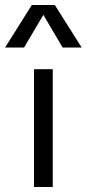

<svg xmlns="http://www.w3.org/2000/svg" viewBox="-58 -751 348 771"><path d="M78.6 -473.1H153.8V0H78.6ZM69.8 -731H162.1L270 -560.1H193.4L116.2 -691.4L38.6 -560.1H-37.6Z"/></svg>

Font: Glacial Indifference
Style: Regular
Weight: 400
Designer: Alfredo Marco Pradil
Foundry: Alfredo Marco Pradil
Version: Version 1.312